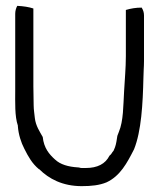

<svg xmlns="http://www.w3.org/2000/svg" viewBox="-20 -638 545 656"><path d="M32 -331C32 -288 30 -241 41 -209V-207C43 -179 52 -151 63 -130C77 -102 90 -79 113 -60H114C147 -27 194 -2 259 -2C292 -2 320 -5 344 -15C391 -37 414 -81 438 -128C463 -190 468 -284 470 -371C470 -391 472 -409 472 -429V-585C472 -596 469 -604 464 -612C444 -612 427 -609 410 -604V-446C410 -405 406 -365 404 -326C401 -277 402 -225 386 -187L381 -174C379 -161 377 -146 373 -135L368 -123C362 -117 362 -112 354 -106C340 -78 313 -64 273 -64H259C254 -64 251 -66 247 -66C213 -68 186 -76 168 -93C148 -111 130 -132 126 -170C116 -188 102 -208 99 -235C98 -248 95 -262 95 -278C95 -300 94 -322 94 -343V-609C79 -614 60 -617 39 -618C35 -611 32 -601 32 -591ZM94 -278H95ZM344 -15H345Z"/></svg>

Font: SolarCharger
Style: 350
Weight: 300
Designer: Mew Too
Foundry: Cannot Into Space Fonts/KineticPlasma Fonts
Version: Version 1.100